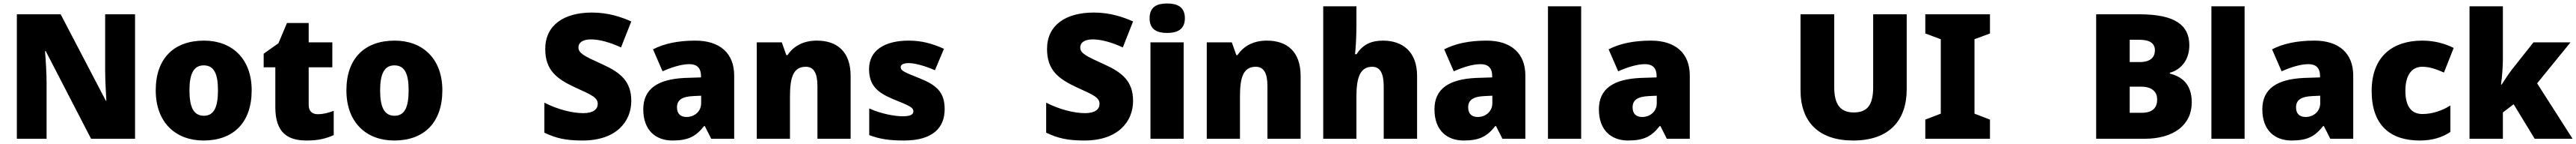

<svg xmlns="http://www.w3.org/2000/svg" viewBox="-20 -796 14821 826"><path d="M757 0V-714H585V-391C585 -342 589 -264 592 -218H589L329 -714H77V0H248V-322C248 -375 243 -457 239 -503H243L504 0Z M1428 -278C1428 -461 1313 -563 1154 -563C981 -563 876 -461 876 -278C876 -93 991 10 1151 10C1323 10 1428 -93 1428 -278ZM1070 -278C1070 -372 1094 -421 1152 -421C1212 -421 1234 -372 1234 -278C1234 -183 1212 -132 1153 -132C1093 -132 1070 -183 1070 -278Z M1808 -141C1775 -141 1756 -159 1756 -195V-410H1892V-553H1756V-664H1631L1582 -548L1497 -488V-410H1564V-182C1564 -32 1637 10 1745 10C1817 10 1858 -3 1900 -21V-160C1869 -149 1842 -141 1808 -141Z M2525 -278C2525 -461 2410 -563 2251 -563C2078 -563 1973 -461 1973 -278C1973 -93 2088 10 2248 10C2420 10 2525 -93 2525 -278ZM2167 -278C2167 -372 2191 -421 2249 -421C2309 -421 2331 -372 2331 -278C2331 -183 2309 -132 2250 -132C2190 -132 2167 -183 2167 -278Z M3612 -217C3612 -328 3552 -379 3448 -426C3342 -474 3308 -490 3308 -524C3308 -550 3330 -570 3380 -570C3431 -570 3492 -552 3553 -524L3612 -673C3553 -699 3479 -724 3386 -724C3226 -724 3117 -653 3117 -515C3117 -392 3184 -343 3290 -294C3383 -252 3419 -237 3419 -200C3419 -169 3393 -147 3336 -147C3272 -147 3189 -168 3112 -207V-35C3180 -3 3234 10 3332 10C3527 10 3612 -100 3612 -217Z M3981 -563C3881 -563 3801 -546 3737 -513L3792 -387C3846 -411 3902 -428 3946 -428C3987 -428 4013 -409 4013 -360V-352L3921 -349C3765 -342 3681 -287 3681 -169C3681 -48 3753 10 3849 10C3941 10 3984 -14 4031 -73H4035L4072 0H4204V-363C4204 -491 4121 -563 3981 -563ZM3970 -245 4014 -247V-204C4014 -157 3976 -125 3930 -125C3897 -125 3875 -142 3875 -180C3875 -220 3900 -242 3970 -245Z M4680 -563C4602 -563 4546 -532 4511 -480H4504L4478 -553H4334V0H4525V-242C4525 -352 4544 -413 4616 -413C4663 -413 4683 -375 4683 -302V0H4874V-360C4874 -502 4794 -563 4680 -563Z M5415 -170C5415 -267 5369 -307 5273 -346C5181 -383 5162 -390 5162 -411C5162 -426 5179 -434 5209 -434C5242 -434 5304 -418 5359 -393L5411 -516C5342 -547 5281 -563 5208 -563C5071 -563 4980 -508 4980 -400C4980 -309 5025 -266 5117 -228C5210 -190 5235 -181 5235 -157C5235 -138 5216 -129 5173 -129C5131 -129 5051 -142 4981 -174V-21C5045 3 5102 10 5181 10C5349 10 5415 -65 5415 -170Z M6499 -217C6499 -328 6439 -379 6335 -426C6229 -474 6195 -490 6195 -524C6195 -550 6217 -570 6267 -570C6318 -570 6379 -552 6440 -524L6499 -673C6440 -699 6366 -724 6273 -724C6113 -724 6004 -653 6004 -515C6004 -392 6071 -343 6177 -294C6270 -252 6306 -237 6306 -200C6306 -169 6280 -147 6223 -147C6159 -147 6076 -168 5999 -207V-35C6067 -3 6121 10 6219 10C6414 10 6499 -100 6499 -217Z M6695 -776C6639 -776 6594 -759 6594 -691C6594 -625 6639 -607 6695 -607C6750 -607 6797 -625 6797 -691C6797 -759 6750 -776 6695 -776ZM6790 -553H6599V0H6790Z M7269 -563C7191 -563 7135 -532 7100 -480H7093L7067 -553H6923V0H7114V-242C7114 -352 7133 -413 7205 -413C7252 -413 7272 -375 7272 -302V0H7463V-360C7463 -502 7383 -563 7269 -563Z M7784 -652V-760H7593V0H7784V-243C7784 -352 7806 -413 7875 -413C7920 -413 7941 -375 7941 -302V0H8133V-360C8133 -503 8046 -563 7937 -563C7871 -563 7821 -542 7785 -485H7776C7779 -514 7784 -570 7784 -652Z M8533 -563C8433 -563 8353 -546 8289 -513L8344 -387C8398 -411 8454 -428 8498 -428C8539 -428 8565 -409 8565 -360V-352L8473 -349C8317 -342 8233 -287 8233 -169C8233 -48 8305 10 8401 10C8493 10 8536 -14 8583 -73H8587L8624 0H8756V-363C8756 -491 8673 -563 8533 -563ZM8522 -245 8566 -247V-204C8566 -157 8528 -125 8482 -125C8449 -125 8427 -142 8427 -180C8427 -220 8452 -242 8522 -245Z M9077 0V-760H8886V0Z M9479 -563C9379 -563 9299 -546 9235 -513L9290 -387C9344 -411 9400 -428 9444 -428C9485 -428 9511 -409 9511 -360V-352L9419 -349C9263 -342 9179 -287 9179 -169C9179 -48 9251 10 9347 10C9439 10 9482 -14 9529 -73H9533L9570 0H9702V-363C9702 -491 9619 -563 9479 -563ZM9468 -245 9512 -247V-204C9512 -157 9474 -125 9428 -125C9395 -125 9373 -142 9373 -180C9373 -220 9398 -242 9468 -245Z M10950 -284V-714H10757V-296C10757 -194 10724 -151 10645 -151C10571 -151 10533 -194 10533 -295V-714H10339V-280C10339 -95 10445 10 10642 10C10848 10 10950 -104 10950 -284Z M11429 0V-110L11340 -144V-571L11429 -604V-714H11057V-604L11146 -571V-144L11057 -110V0Z M12289 -714H12040V0H12318C12486 0 12590 -79 12590 -209C12590 -323 12522 -359 12464 -374V-379C12517 -392 12576 -442 12576 -536C12576 -651 12495 -714 12289 -714ZM12291 -440H12233V-568H12287C12349 -568 12378 -547 12378 -508C12378 -470 12355 -440 12291 -440ZM12233 -299H12297C12369 -299 12391 -263 12391 -225C12391 -181 12368 -149 12301 -149H12233Z M12894 0V-760H12703V0Z M13296 -563C13196 -563 13116 -546 13052 -513L13107 -387C13161 -411 13217 -428 13261 -428C13302 -428 13328 -409 13328 -360V-352L13236 -349C13080 -342 12996 -287 12996 -169C12996 -48 13068 10 13164 10C13256 10 13299 -14 13346 -73H13350L13387 0H13519V-363C13519 -491 13436 -563 13296 -563ZM13285 -245 13329 -247V-204C13329 -157 13291 -125 13245 -125C13212 -125 13190 -142 13190 -180C13190 -220 13215 -242 13285 -245Z M13901 10C13977 10 14032 -9 14078 -39V-191C14029 -160 13972 -142 13917 -142C13859 -142 13819 -179 13819 -275C13819 -368 13858 -413 13916 -413C13958 -413 13995 -400 14041 -380L14097 -521C14045 -547 13984 -563 13916 -563C13749 -563 13625 -475 13625 -274C13625 -77 13733 10 13901 10Z M14380 -461V-760H14188V0H14380V-151L14442 -198L14563 0H14781L14577 -318L14769 -553H14556L14432 -397C14414 -374 14388 -334 14373 -311H14369C14376 -356 14380 -416 14380 -461Z"/></svg>

Font: Noto Sans Sinhala UI Black
Style: Regular
Weight: 900
Designer: Jelle Bosma - Monotype Design Team
Foundry: Monotype Imaging Inc.
Version: Version 2.006